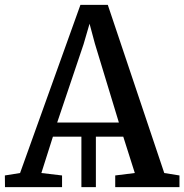

<svg xmlns="http://www.w3.org/2000/svg" viewBox="-28 -769 758 789"><path d="M-7.5 0 -8 -48 54.5 -58 302.5 -749H415L647 -58L709.5 -48V0H445.5V-48L526 -58L478.5 -207.5H366V0H306.5V-207.5H189.5L142 -58L227 -48V0ZM207 -265.5H460.5L362 -589.5L340 -671.5L315.5 -587.5Z"/></svg>

Font: Merriweather 24pt
Style: Regular
Weight: 400
Designer: Eben Sorkin
Foundry: Eben Sorkin
Version: Version 2.100